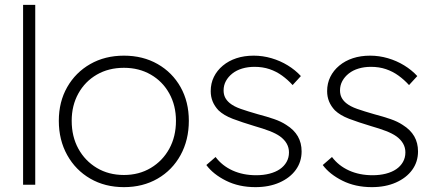

<svg xmlns="http://www.w3.org/2000/svg" viewBox="-20 -760 1787 790"><path d="M75 0V-740H125V0Z M222 -263Q222 -341 256.5 -401.5Q291 -462 351.5 -496.5Q412 -531 490 -531Q568 -531 628.5 -496.5Q689 -462 723 -401.5Q757 -341 757 -263Q757 -184 723 -122Q689 -60 628.5 -25Q568 10 490 10Q412 10 351.5 -25Q291 -60 256.5 -122Q222 -184 222 -263ZM704 -263Q704 -326 676.5 -375.5Q649 -425 600.5 -453Q552 -481 490 -481Q427 -481 378.5 -453Q330 -425 302.5 -375.5Q275 -326 275 -263Q275 -198 302.5 -148Q330 -98 378.5 -69Q427 -40 490 -40Q552 -40 600.5 -69Q649 -98 676.5 -148Q704 -198 704 -263Z M829 -81 867 -114Q894 -78 937 -58.5Q980 -39 1034 -39Q1064 -39 1089 -45.5Q1114 -52 1131.5 -64Q1149 -76 1159 -93.5Q1169 -111 1169 -133Q1169 -172 1132 -199Q1115 -211 1089 -221Q1063 -231 1028 -241Q975 -257 938 -271Q901 -285 879 -306Q863 -323 855 -342.5Q847 -362 847 -385Q847 -417 860 -443.5Q873 -470 897 -490Q921 -510 953 -520.5Q985 -531 1024 -531Q1061 -531 1097 -520.5Q1133 -510 1164 -491Q1195 -472 1218 -447L1184 -410Q1164 -432 1140.5 -449Q1117 -466 1089 -475.5Q1061 -485 1027 -485Q1000 -485 976.5 -478Q953 -471 936 -457.5Q919 -444 909.5 -426.5Q900 -409 900 -388Q900 -372 906 -359.5Q912 -347 925 -336Q942 -322 970.5 -312Q999 -302 1041 -290Q1079 -280 1108 -270Q1137 -260 1158 -246Q1190 -226 1205.5 -199Q1221 -172 1221 -137Q1221 -94 1197 -61Q1173 -28 1130 -9Q1087 10 1031 10Q963 10 910 -16.5Q857 -43 829 -81Z M1308 -81 1346 -114Q1373 -78 1416 -58.5Q1459 -39 1513 -39Q1543 -39 1568 -45.5Q1593 -52 1610.5 -64Q1628 -76 1638 -93.5Q1648 -111 1648 -133Q1648 -172 1611 -199Q1594 -211 1568 -221Q1542 -231 1507 -241Q1454 -257 1417 -271Q1380 -285 1358 -306Q1342 -323 1334 -342.5Q1326 -362 1326 -385Q1326 -417 1339 -443.5Q1352 -470 1376 -490Q1400 -510 1432 -520.5Q1464 -531 1503 -531Q1540 -531 1576 -520.5Q1612 -510 1643 -491Q1674 -472 1697 -447L1663 -410Q1643 -432 1619.5 -449Q1596 -466 1568 -475.5Q1540 -485 1506 -485Q1479 -485 1455.5 -478Q1432 -471 1415 -457.5Q1398 -444 1388.5 -426.5Q1379 -409 1379 -388Q1379 -372 1385 -359.5Q1391 -347 1404 -336Q1421 -322 1449.5 -312Q1478 -302 1520 -290Q1558 -280 1587 -270Q1616 -260 1637 -246Q1669 -226 1684.5 -199Q1700 -172 1700 -137Q1700 -94 1676 -61Q1652 -28 1609 -9Q1566 10 1510 10Q1442 10 1389 -16.5Q1336 -43 1308 -81Z"/></svg>

Font: Mach ExtraLight
Style: Regular
Weight: 250
Version: Version 1.002